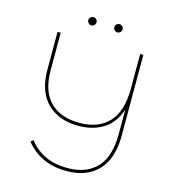

<svg xmlns="http://www.w3.org/2000/svg" viewBox="-133 -953 1056 1167"><g transform="rotate(15 394.5 -370.0)"><path d="M392 103Q308 103 243.5 72.5Q179 42 136 -13L151 -27Q195 29 254.5 56.5Q314 84 393 84Q512 84 577 15Q642 -54 642 -194V-360L644 -358Q618 -269 552 -225Q486 -181 391 -181Q267 -181 194.5 -253Q122 -325 122 -462V-700H142V-463Q142 -333 207.5 -266.5Q273 -200 392 -200Q511 -200 576.5 -269.5Q642 -339 642 -483V-700H662V-193Q662 -94 629.5 -28.5Q597 37 536.5 70Q476 103 392 103ZM474 -791Q464 -791 456 -799Q448 -807 448 -817Q448 -828 456 -835.5Q464 -843 474 -843Q485 -843 492.5 -835.5Q500 -828 500 -817Q500 -807 492.5 -799Q485 -791 474 -791ZM310 -791Q300 -791 292 -799Q284 -807 284 -817Q284 -828 292 -835.5Q300 -843 310 -843Q321 -843 328.5 -835.5Q336 -828 336 -817Q336 -807 328.5 -799Q321 -791 310 -791Z"/></g></svg>

Font: Montserrat Alternates Thin
Style: Regular
Weight: 100
Designer: Julieta Ulanovsky
Foundry: Julieta Ulanovsky
Version: Version 9.000